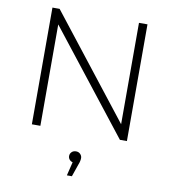

<svg xmlns="http://www.w3.org/2000/svg" viewBox="-100 -787 1015 1134"><g transform="rotate(10 407.0 -219.5)"><path d="M692 -700V0H650L173 -608V0H122V-700H165L641 -92V-700ZM407 112Q423 112 433 122.5Q443 133 443 146Q443 164 434 186L408 261H378L398 179Q386 176 378.5 167Q371 158 371 146Q371 132 381 122Q391 112 407 112Z"/></g></svg>

Font: Hilab Light
Style: Regular
Weight: 300
Designer: Cristianderson Lima
Foundry: Cristianderson
Version: Version 1.0